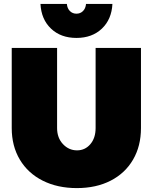

<svg xmlns="http://www.w3.org/2000/svg" viewBox="-20 -946 781 982"><path d="M374 -177Q415 -177 442 -208.5Q469 -240 469 -291V-701H701V-291Q701 -199 660.5 -129.5Q620 -60 546 -22Q472 16 373 16Q274 16 198.5 -22Q123 -60 81.5 -129.5Q40 -199 40 -291V-701H272V-291Q272 -241 302 -209Q332 -177 374 -177ZM371 -876Q391 -876 404.5 -889.5Q418 -903 420 -926H555Q551 -847 501 -799.5Q451 -752 371 -752Q291 -752 241 -799.5Q191 -847 187 -926H322Q324 -903 337.5 -889.5Q351 -876 371 -876Z"/></svg>

Font: Gontserrat Black
Style: Regular
Weight: 900
Designer: Julieta Ulanovsky
Foundry: Julieta Ulanovsky
Version: Version 6.001